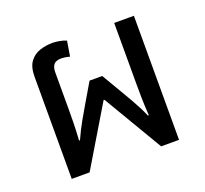

<svg xmlns="http://www.w3.org/2000/svg" viewBox="-102 -678 851 797"><g transform="rotate(-20 324.0 -279.0)"><path d="M86 0V-451Q86 -494 103 -517Q120 -540 147 -549Q174 -558 205 -558Q216 -558 233.5 -555Q251 -552 264 -546L253 -479Q243 -482 233 -483.5Q223 -485 217 -485Q192 -485 182.5 -473Q173 -461 173 -439V-284Q173 -253 172.5 -219.5Q172 -186 169 -139H173Q193 -183 210 -212.5Q227 -242 242 -268L295 -358H351L404 -268Q420 -241 432 -220Q444 -199 454 -179.5Q464 -160 473 -139H477Q474 -186 473.5 -219.5Q473 -253 473 -284V-548H560V0H481L326 -262H322L165 0Z"/></g></svg>

Font: Noto Sans Thai
Style: Regular
Weight: 400
Designer: Monotype Design Team
Foundry: Monotype Imaging Inc.
Version: Version 2.001